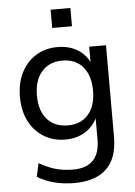

<svg xmlns="http://www.w3.org/2000/svg" viewBox="-62 -766 731 1036"><g transform="rotate(-5 304.0 -248.5)"><path d="M299 223Q184 223 99 172L115 99Q162 126 204.5 138Q247 150 299 150Q370 150 406.5 112.5Q443 75 443 1V-133L454 -143Q442 -104 416.5 -75.5Q391 -47 354.5 -31Q318 -15 271 -15Q205 -15 154 -46.5Q103 -78 74.5 -134Q46 -190 46 -265Q46 -340 74.5 -396.5Q103 -453 154 -484.5Q205 -516 271 -516Q340 -516 388.5 -482Q437 -448 454 -388L442 -396V-503H533V-7Q533 108 473.5 165.5Q414 223 299 223ZM291 -90Q362 -90 402 -136.5Q442 -183 442 -265Q442 -347 402 -394Q362 -441 291 -441Q220 -441 179 -394Q138 -347 138 -265Q138 -182 179 -136Q220 -90 291 -90ZM252 -720H359V-621H252Z"/></g></svg>

Font: Muli Medium
Style: Regular
Weight: 500
Designer: Vernon Adams
Foundry: Vernon Adams
Version: Version 2.100; ttfautohint (v1.8.1.43-b0c9)